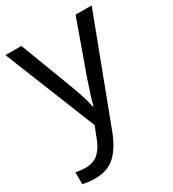

<svg xmlns="http://www.w3.org/2000/svg" viewBox="-187 -639 884 982"><g transform="rotate(-30 255.0 -148.0)"><path d="M1 -536H95L211 -231Q226 -191 238 -154.5Q250 -118 256 -85H260Q266 -110 279 -150.5Q292 -191 306 -232L415 -536H510L279 74Q251 150 206.5 195Q162 240 84 240Q60 240 42 237.5Q24 235 11 232V162Q22 164 37.5 166Q53 168 70 168Q116 168 144.5 142Q173 116 189 73L217 2Z"/></g></svg>

Font: Noto Sans Old Italic
Style: Regular
Weight: 400
Designer: Monotype Design Team
Foundry: Monotype Imaging Inc.
Version: Version 2.003; ttfautohint (v1.8.4.7-5d5b)